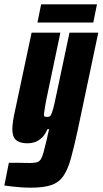

<svg xmlns="http://www.w3.org/2000/svg" viewBox="-57 -661 474 887"><path d="M86 206Q64 206 41.5 204.5Q19 203 -1.5 200.5Q-22 198 -37 196L-16 91Q0 91 17.5 91Q35 91 51.5 91.5Q68 92 79 92Q100 92 112 89Q124 86 131 75.5Q138 65 144 43Q150 21 159 -16Q161 -28 164 -40Q167 -52 170 -64H162Q150 -36 133.5 -22Q117 -8 101 -3.5Q85 1 72 1Q46 1 30 -6Q14 -13 7 -27.5Q0 -42 0 -66Q0 -80 3.5 -103.5Q7 -127 14 -157L89 -510H222L165 -239Q155 -192 151 -168Q147 -144 146 -133Q146 -127 147.5 -124.5Q149 -122 153 -121.5Q157 -121 162 -121Q169 -121 173.5 -124Q178 -127 183 -140.5Q188 -154 195 -184.5Q202 -215 213 -269L264 -510H397L302 -60Q285 19 270.5 71Q256 123 235.5 152.5Q215 182 180 194Q145 206 86 206ZM116 -557 133 -641H391L374 -557Z"/></svg>

Font: Saira ExtraCondensed Black
Style: Italic
Weight: 900
Width: 2
Italic angle: -12°
Designer: Hector Gatti with collaboration of the Omnibus-Type team
Foundry: Omnibus-Type
Version: Version 1.101